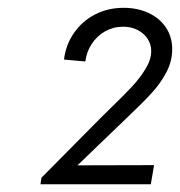

<svg xmlns="http://www.w3.org/2000/svg" viewBox="-20 -915 460 491"><path d="M85.9 -460.4 241.2 -617.2 266.1 -641.6Q297.4 -671.9 317.6 -693.6Q337.9 -715.3 352.3 -739Q366.7 -762.7 366.7 -784.2Q366.7 -801.3 357.7 -815.4Q348.6 -829.6 332.3 -838.1Q315.9 -846.7 294.9 -846.7Q270 -846.7 249 -835Q228 -823.2 214.6 -802.7Q201.2 -782.2 198.2 -757.8L143.6 -762.7Q148.4 -800.8 169.2 -830.8Q189.9 -860.8 222.9 -877.9Q255.9 -895 295.9 -895Q331.1 -895 359.4 -882.1Q387.7 -869.1 404.1 -845Q420.4 -820.8 420.4 -789.1Q420.4 -758.8 405.8 -730.7Q391.1 -702.6 369.1 -678.5Q347.2 -654.3 308.1 -617.2L284.7 -594.7L179.2 -493.2L177.7 -492.2L374 -492.7L365.7 -443.8H83.5Z"/></svg>

Font: Reddit Sans Vanilla Light
Style: Italic
Weight: 300
Italic angle: -11.25°
Designer: Stephen Hutchings
Version: Version 1.013